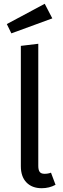

<svg xmlns="http://www.w3.org/2000/svg" viewBox="-20 -981 333 1013"><path d="M90 -104V-739L182 -750V-106Q182 -84 189.5 -74Q197 -64 215 -64Q234 -64 249 -70L273 -6Q240 12 200 12Q149 12 119.5 -18.5Q90 -49 90 -104ZM256 -884 40 -805 16 -854 216 -961Z"/></svg>

Font: Wolseley Sans
Style: Regular
Weight: 400
Designer: Carrois Corporate & Edenspiekermann AG
Foundry: Carrois Corporate GbR & Edenspiekermann AG
Version: Version 4.202